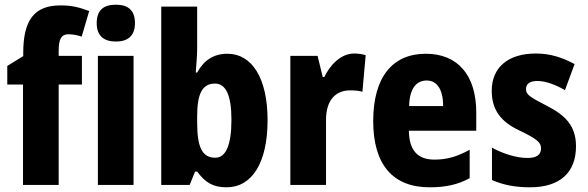

<svg xmlns="http://www.w3.org/2000/svg" viewBox="-20 -788 2505 818"><path d="M329 -428V-550H230V-572C230 -622 242 -642 271 -642C291 -642 310 -638 328 -632L360 -741C315 -758 283 -765 238 -765C127 -765 79 -704 79 -562V-549L11 -507V-428H78V0H230V-428Z M474 -768C421 -768 392 -745 392 -689C392 -635 423 -611 474 -611C524 -611 555 -635 555 -689C555 -744 526 -768 474 -768ZM549 -550H397V0H549Z M820 -581V-760H667V0H788L811 -57H820C854 -11 887 10 945 10C1054 10 1120 -95 1120 -276C1120 -456 1053 -559 949 -559C891 -559 849 -532 820 -479H814C817 -519 820 -554 820 -581ZM896 -432C943 -432 966 -380 966 -278C966 -169 942 -116 897 -116C841 -116 820 -162 820 -265V-293C820 -385 840 -432 896 -432Z M1489 -560C1432 -560 1386 -511 1362 -460H1355L1333 -550H1217V0H1369V-277C1369 -363 1411 -403 1472 -403C1495 -403 1511 -401 1524 -397L1538 -553C1521 -558 1504 -560 1489 -560Z M1794 -559C1652 -559 1570 -459 1570 -272C1570 -89 1652 10 1810 10C1880 10 1932 -2 1981 -29V-150C1928 -121 1885 -108 1831 -108C1758 -108 1723 -149 1722 -231H2009V-309C2009 -468 1930 -559 1794 -559ZM1798 -445C1843 -445 1868 -405 1868 -336H1723C1725 -413 1755 -445 1798 -445Z M2434 -165C2434 -252 2388 -297 2312 -336C2235 -376 2221 -385 2221 -409C2221 -431 2238 -443 2269 -443C2306 -443 2349 -426 2387 -404L2428 -515C2374 -544 2323 -560 2263 -560C2146 -560 2075 -502 2075 -401C2075 -319 2115 -269 2191 -233C2271 -195 2285 -180 2285 -156C2285 -128 2266 -115 2227 -115C2179 -115 2121 -134 2076 -159V-21C2126 1 2178 10 2238 10C2366 10 2434 -53 2434 -165Z"/></svg>

Font: Noto Sans Khmer Condensed ExtraBold
Style: Regular
Weight: 800
Width: 3
Designer: Danh Hong and the Monotype Design Team
Foundry: Monotype Imaging Inc.
Version: Version 2.004